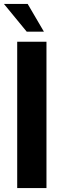

<svg xmlns="http://www.w3.org/2000/svg" viewBox="-23 -951 319 971"><path d="M64 -740H212V0H64ZM-3 -931H117L199 -791H112Z"/></svg>

Font: Exo
Style: Bold
Weight: 700
Designer: Natanael Gama
Foundry: Natanael Gama
Version: Version 1.500; ttfautohint (v1.6)